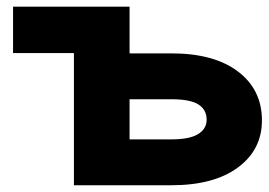

<svg xmlns="http://www.w3.org/2000/svg" viewBox="-20 -548 795 568"><path d="M18.6 -528.3H363.3V-390.1H487.3Q613.3 -390.1 684.1 -336.4Q754.9 -282.7 754.9 -191.9Q754.9 -105 683.8 -52.5Q612.8 0 487.3 0H198.7V-391.1H18.6ZM487.3 -254.4H363.3V-135.7H487.3Q541 -135.7 566.2 -151.4Q591.3 -167 591.3 -193.8Q591.3 -223.6 566.9 -239Q542.5 -254.4 487.3 -254.4Z"/></svg>

Font: Bert Sans Black
Style: Regular
Weight: 900
Designer: Christian Robertson, Adam Twardoch, & Cristiano Sobral
Foundry: Google
Version: Version 12.135;January 10, 2020;FontCreator 12.0.0.2547 64-b